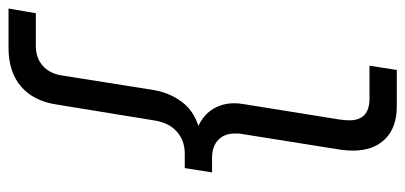

<svg xmlns="http://www.w3.org/2000/svg" viewBox="-320 -500 950 450"><g transform="rotate(90 155.0 -275.0)"><path d="M179 -730Q229 -730 256 -702.5Q283 -675 283 -627Q283 -621 282.5 -614Q282 -607 281 -599L244 -367Q243 -363 243 -358.5Q243 -354 243 -349Q243 -326 258 -311.5Q273 -297 300 -297H334L324 -233H290Q259 -233 238 -214Q217 -195 212 -160L175 67Q167 121 133 150.5Q99 180 42 180H-50L-39 116H38Q66 116 84.5 99.5Q103 83 107 54L141 -160Q147 -196 167.5 -224.5Q188 -253 225 -265Q198 -278 185 -300Q172 -322 172 -349Q172 -354 172.5 -360Q173 -366 174 -371L210 -595Q211 -601 211.5 -607.5Q212 -614 212 -619Q212 -666 161 -666H84L94 -730Z"/></g></svg>

Font: MuseoModerno Light
Style: Italic
Weight: 300
Italic angle: -9°
Designer: Pablo Cosgaya, Héctor Gatti, Marcela Romero, and the Authors of The MuseoModerno Project.
Foundry: Omnibus-Type Team
Version: Version 1.003